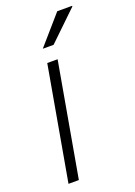

<svg xmlns="http://www.w3.org/2000/svg" viewBox="-140 -779 587 836"><g transform="rotate(-20 153.5 -361.5)"><path d="M27 0 120 -526H168L75 0ZM123 -591 238 -723H307V-720L173 -591Z"/></g></svg>

Font: Archivo SemiBold Thin
Style: Italic
Weight: 250
Italic angle: -10°
Version: Version 2.001